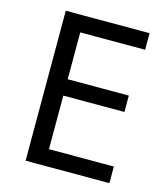

<svg xmlns="http://www.w3.org/2000/svg" viewBox="-107 -798 771 883"><g transform="rotate(15 278.0 -357.0)"><path d="M496 0H97V-714H496V-635H187V-412H478V-334H187V-79H496Z"/></g></svg>

Font: Apis
Style: Regular
Weight: 400
Designer: Monotype Design Team
Foundry: Monotype Imaging Inc.
Version: Version 2.000; build 0001